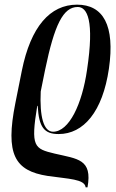

<svg xmlns="http://www.w3.org/2000/svg" viewBox="-20 -566 499 825"><path d="M348 239H356C378 117 313 117 215 94C127 73 111 65 140 -111H142C147 -20 169 10 232 10C339 10 421 -86 448 -271C475 -458 423 -546 311 -546C195 -546 112 -451 74 -263L46 -123C2 97 43 168 185 190C274 203 344 203 348 239ZM208 0C167 0 150 -66 155 -173L174 -267C214 -459 251 -536 314 -536C355 -536 386 -478 354 -266C333 -119 277 0 208 0Z"/></svg>

Font: Noto Serif Display ExtraCondensed Medium
Style: Italic
Weight: 500
Width: 2
Italic angle: -12°
Designer: Monotype Design Team
Foundry: Monotype Imaging Inc.
Version: Version 2.009